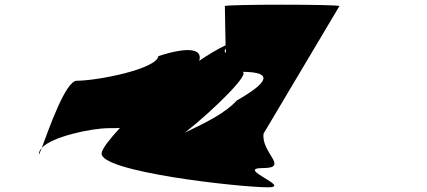

<svg xmlns="http://www.w3.org/2000/svg" viewBox="-20 -798 1819 818"><path d="M146 -146C144 -133 149 -144 158 -168C152 -161 147 -153 146 -146ZM158 -168C200 -215 367 -252 446 -252C463 -252 477 -252 491 -253C447 -205 416 -166 413 -146C401 -66 1001 0 1122 0C1227 0 979 -82 1100 -82C1215 -82 1091 -148 1103 -229L1426 -772C1427 -780 939 -780 938 -772L941 -605C909 -590 870 -567 829 -539C844 -592 779 -599 655 -559C646 -503 394 -454 307 -454C259 -454 187 -245 158 -168ZM768 -233C890 -329 1056 -492 1010 -492C1155 -492 1115 -442 989 -370C940 -317 866 -280 768 -233ZM943 -590 942 -572C935 -578 936 -585 943 -590Z"/></svg>

Font: Ampere
Style: SuExtIta
Weight: 400
Version: Version 1